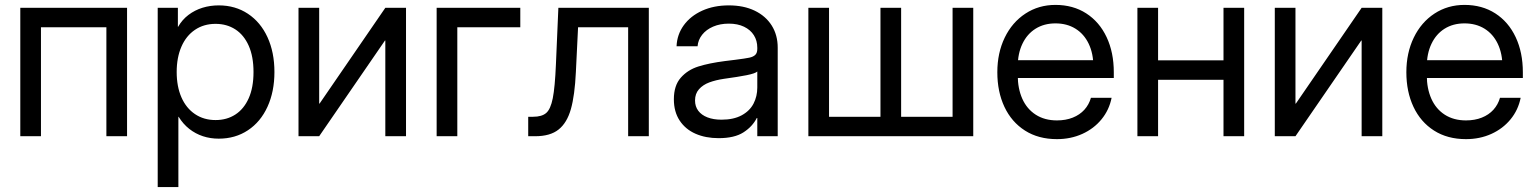

<svg xmlns="http://www.w3.org/2000/svg" viewBox="-20 -547 6168 771"><path d="M490.2 0H407.2V-437.5H144.5V0H61.5V-515.6H490.2Z M613.3 -515.6H694.3V-439.5H695.3Q711.4 -467.8 736.8 -487.1Q762.2 -506.3 793.2 -515.9Q824.2 -525.4 858.4 -525.4Q924.8 -525.4 975.6 -491.7Q1026.4 -458 1054.2 -397.5Q1082 -336.9 1082 -257.8Q1082 -179.2 1054.2 -118.4Q1026.4 -57.6 975.6 -23.9Q924.8 9.8 858.4 9.8Q824.7 9.8 794.9 0Q765.1 -9.8 740.2 -29.3Q715.3 -48.8 697.3 -78.1H696.3V204.1H613.3ZM998 -257.8Q998 -319.8 978.8 -363.3Q959.5 -406.7 925 -429Q890.6 -451.2 845.7 -451.2Q798.3 -451.2 762.9 -427.2Q727.5 -403.3 708.5 -359.6Q689.5 -315.9 689.5 -257.8Q689.5 -199.7 708.5 -156.2Q727.5 -112.8 762.9 -88.9Q798.3 -64.9 845.7 -64.9Q891.1 -64.9 925.3 -87.2Q959.5 -109.4 978.8 -152.6Q998 -195.8 998 -257.8Z M1527.3 0V-384.3H1525.9L1261.7 0H1178.7V-515.6H1261.7V-130.9H1263.2L1527.3 -515.6H1610.4V0Z M2069.3 -437.5H1816.4V0H1733.4V-515.6H2069.3Z M2101.1 -78.1H2120.6Q2155.8 -78.1 2173.3 -93.3Q2190.9 -108.4 2199.7 -152.3Q2208.5 -196.3 2212.4 -289.1L2222.2 -515.6H2585.4V0H2502.4V-437.5H2301.3L2292.5 -257.8Q2288.1 -164.1 2272.5 -108.9Q2256.8 -53.7 2223.1 -26.9Q2189.5 0 2129.4 0H2101.1Z M2686 -148.4Q2686 -203.6 2713.9 -235.1Q2741.7 -266.6 2784.4 -280Q2827.1 -293.5 2891.1 -301.8Q2912.6 -304.7 2934.1 -307.1Q2972.7 -312 2988.8 -315.4Q3004.9 -318.8 3012.9 -326.7Q3021 -334.5 3021 -350.6V-355.5Q3021 -383.8 3007.3 -405.5Q2993.7 -427.2 2967.8 -439.7Q2941.9 -452.1 2906.7 -452.1Q2871.6 -452.1 2843.8 -440.2Q2815.9 -428.2 2799.6 -407.5Q2783.2 -386.7 2781.2 -361.3H2696.8Q2698.7 -408.2 2725.8 -445.6Q2752.9 -482.9 2799.8 -504.2Q2846.7 -525.4 2906.7 -525.4Q2966.3 -525.4 3010.5 -504.2Q3054.7 -482.9 3078.9 -444.6Q3103 -406.2 3103 -355.5V0H3021V-73.2H3019Q3001.5 -38.6 2965.3 -15.4Q2929.2 7.8 2865.7 7.8Q2813.5 7.8 2772.9 -10Q2732.4 -27.8 2709.2 -63Q2686 -98.1 2686 -148.4ZM3021 -195.3V-259.8Q3012.7 -252 2978.5 -245.1Q2944.3 -238.3 2887.2 -230.5Q2854 -225.6 2828.4 -216.1Q2802.7 -206.5 2786.9 -188.7Q2771 -170.9 2771 -143.6Q2771 -119.6 2783.9 -102.3Q2796.9 -85 2820.8 -75.7Q2844.7 -66.4 2877.4 -66.4Q2925.8 -66.4 2958.3 -84Q2990.7 -101.6 3005.9 -130.9Q3021 -160.2 3021 -195.3Z M3309.1 -515.6V-78.1H3515.6V-515.6H3598.6V-78.1H3805.2V-515.6H3888.2V0H3226.1V-515.6Z M3984.9 -256.8Q3984.9 -334.5 4014.6 -396Q4044.4 -457.5 4097.7 -492.4Q4150.9 -527.3 4218.3 -527.3Q4289.1 -527.3 4342 -493.2Q4395 -459 4423.8 -397.7Q4452.6 -336.4 4452.6 -256.8V-233.9H4028.8V-305.2H4406.2L4370.6 -280.3Q4370.6 -332 4351.8 -371.3Q4333 -410.6 4298.6 -431.9Q4264.2 -453.1 4218.3 -453.1Q4172.9 -453.1 4138.7 -431.9Q4104.5 -410.6 4085.7 -371.3Q4066.9 -332 4066.9 -280.3V-245.1Q4066.9 -191.4 4085.2 -150.4Q4103.5 -109.4 4139.2 -86.4Q4174.8 -63.5 4224.1 -63.5Q4259.8 -63.5 4287.8 -74.7Q4315.9 -85.9 4334.5 -106.4Q4353 -127 4360.8 -154.3H4443.8Q4434.1 -105.5 4403.3 -67.9Q4372.6 -30.3 4326.2 -9.3Q4279.8 11.7 4224.1 11.7Q4149.9 11.7 4095.9 -22.7Q4042 -57.1 4013.4 -117.9Q3984.9 -178.7 3984.9 -256.8Z M4911.6 -226.6H4610.8V-304.7H4911.6ZM4630.4 0H4547.4V-515.6H4630.4ZM4976.1 0H4893.1V-515.6H4976.1Z M5447.8 0V-384.3H5446.3L5182.1 0H5099.1V-515.6H5182.1V-130.9H5183.6L5447.8 -515.6H5530.8V0Z M5627.4 -256.8Q5627.4 -334.5 5657.2 -396Q5687 -457.5 5740.2 -492.4Q5793.5 -527.3 5860.8 -527.3Q5931.6 -527.3 5984.6 -493.2Q6037.6 -459 6066.4 -397.7Q6095.2 -336.4 6095.2 -256.8V-233.9H5671.4V-305.2H6048.8L6013.2 -280.3Q6013.2 -332 5994.4 -371.3Q5975.6 -410.6 5941.2 -431.9Q5906.7 -453.1 5860.8 -453.1Q5815.4 -453.1 5781.2 -431.9Q5747.1 -410.6 5728.3 -371.3Q5709.5 -332 5709.5 -280.3V-245.1Q5709.5 -191.4 5727.8 -150.4Q5746.1 -109.4 5781.7 -86.4Q5817.4 -63.5 5866.7 -63.5Q5902.3 -63.5 5930.4 -74.7Q5958.5 -85.9 5977.1 -106.4Q5995.6 -127 6003.4 -154.3H6086.4Q6076.7 -105.5 6045.9 -67.9Q6015.1 -30.3 5968.8 -9.3Q5922.4 11.7 5866.7 11.7Q5792.5 11.7 5738.5 -22.7Q5684.6 -57.1 5656 -117.9Q5627.4 -178.7 5627.4 -256.8Z"/></svg>

Font: Intratopia Thin
Style: Regular
Weight: 100
Designer: Rasmus Andersson
Foundry: rsms
Version: Version 3.000;Glyphs 3.2.3 (3260)